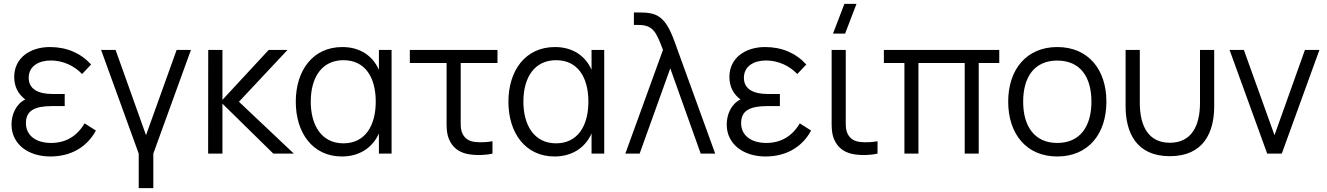

<svg xmlns="http://www.w3.org/2000/svg" viewBox="-20 -800 6912 1000"><path d="M242 15C351 15 433.5 -35 479.5 -120L420.5 -157.5C381.5 -91 322.5 -55.5 246.5 -55.5C167 -55.5 115 -94.5 115 -158.5C115 -224.5 161 -247.5 253 -247.5H317V-310.5H253.5C179 -310.5 129.5 -336 129.5 -394.5C129.5 -456 182 -485 245.5 -485C309.5 -485 369 -455.5 407.5 -414.5L454.5 -464C401 -523 328 -555 240 -555C136 -555 54 -497.5 54 -399.5C54 -349 74.5 -310 111.5 -282C63 -258 40 -203.5 40 -151.5C40 -48.5 128 15 242 15Z M778.5 180V0L974.5 -540H900L740.5 -96L582 -540H506.5L702.5 0V180Z M1138.5 0V-260L1403.5 0H1510.5L1224.5 -270L1477.5 -540H1379.5L1138.5 -280V-540H1064.5L1064 0Z M1761 15C1850.5 15 1920 -29.5 1953.5 -105V0H2019.5V-540H1953.5V-436.5C1920.5 -511 1853 -555 1763 -555C1608 -555 1520.5 -431.5 1520.5 -270C1520.5 -108.5 1608 15 1761 15ZM1768.5 -53.5C1654.5 -53.5 1598.5 -148 1598.5 -270.5C1598.5 -396.5 1656 -486.5 1769 -486.5C1881.5 -486.5 1937 -397.5 1937 -270.5C1937 -145.5 1882 -53.5 1768.5 -53.5Z M2429 4.5C2461.5 9.5 2509.5 8.5 2545 0V-64.5C2517 -59 2484 -57.5 2455.5 -60.5C2427 -63.5 2405 -74.5 2390.5 -100.5C2377 -126.5 2379.5 -152.5 2379.5 -198.5V-472H2571V-540H2114.5V-472H2306V-195.5C2306 -140 2303.5 -102.5 2324 -63.5C2347 -20 2385 -1.5 2429 4.5Z M2868.5 15C2958 15 3027.5 -29.5 3061 -105V0H3127V-540H3061V-436.5C3028 -511 2960.5 -555 2870.5 -555C2715.5 -555 2628 -431.5 2628 -270C2628 -108.5 2715.5 15 2868.5 15ZM2876 -53.5C2762 -53.5 2706 -148 2706 -270.5C2706 -396.5 2763.5 -486.5 2876.5 -486.5C2989 -486.5 3044.5 -397.5 3044.5 -270.5C3044.5 -145.5 2989.5 -53.5 2876 -53.5Z M3311.5 0 3471 -444 3629.5 0H3705L3509 -540C3477.5 -628.5 3450.5 -712.5 3373.5 -729.5C3353.5 -734.5 3327.5 -735 3314.5 -735H3281.5V-670H3306.5C3384.5 -670 3399.5 -627.5 3433 -540L3237 0Z M3967 15C4076 15 4158.5 -35 4204.5 -120L4145.5 -157.5C4106.5 -91 4047.5 -55.5 3971.5 -55.5C3892 -55.5 3840 -94.5 3840 -158.5C3840 -224.5 3886 -247.5 3978 -247.5H4042V-310.5H3978.5C3904 -310.5 3854.5 -336 3854.5 -394.5C3854.5 -456 3907 -485 3970.5 -485C4034.5 -485 4094 -455.5 4132.5 -414.5L4179.5 -464C4126 -523 4053 -555 3965 -555C3861 -555 3779 -497.5 3779 -399.5C3779 -349 3799.5 -310 3836.5 -282C3788 -258 3765 -203.5 3765 -151.5C3765 -48.5 3853 15 3967 15Z M4318.5 -625H4381.5L4441 -780H4378ZM4434.5 4.5C4467 9.5 4515 8.5 4550.5 0V-64.5C4522.5 -59 4489.5 -57.5 4461 -60.5C4432.5 -63.5 4410.5 -74.5 4396 -100.5C4382.5 -126.5 4385 -152.5 4385 -198.5V-540H4311.5V-195.5C4311.5 -140 4309 -102.5 4329.5 -63.5C4352.5 -20 4390.5 -1.5 4434.5 4.5Z M4763.5 0V-472H5004.5V0H5077.5V-472H5184.5V-540H4583.5V-472H4690.5V0Z M5486.5 15C5646.5 15 5742.5 -100.5 5742.5 -270.5C5742.5 -437.5 5648.5 -555 5486.5 -555C5328.5 -555 5231 -440.5 5231 -270.5C5231 -103 5325.5 15 5486.5 15ZM5486.5 -55.5C5369.5 -55.5 5309 -140.5 5309 -270.5C5309 -396.5 5365.5 -484.5 5486.5 -484.5C5605.5 -484.5 5664.5 -400.5 5664.5 -270.5C5664.5 -143 5606.5 -55.5 5486.5 -55.5Z M5842.5 -246.5C5842.5 -110 5898 13.5 6073 13.5C6248 13.5 6304 -110 6304 -246.5V-540H6230V-264.5C6230 -145.5 6186.5 -56.5 6073 -56.5C5960 -56.5 5916.5 -145.5 5916.5 -264.5V-540H5842.5Z M6656 0 6852 -540H6776.5L6618 -96L6458.5 -540H6384L6580 0Z"/></svg>

Font: Manrope
Style: Regular
Weight: 400
Designer: Mikhail Sharanda
Foundry: Mikhail Sharanda
Version: Version 4.505